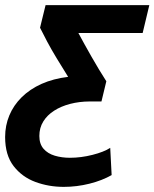

<svg xmlns="http://www.w3.org/2000/svg" viewBox="-34 -544 602 749"><path d="M214.5 185Q156.2 185 104.1 165.8Q52 146.5 19 103.8Q-14 61 -14 -9.5Q-14 -54.5 2.5 -94Q19 -133.5 50.8 -164.9Q82.5 -196.2 128.2 -216.8Q174 -237.2 231.8 -244.2Q207.8 -282.5 187 -316.9Q166.2 -351.2 150.1 -381.5Q134 -411.8 122.2 -435.8L143.8 -524H548.5L522.5 -415.2H271.8Q293.5 -374.5 322.8 -323.1Q352 -271.8 380.8 -227L361.8 -148.2H315.8Q275.5 -148 239.9 -138.8Q204.2 -129.5 177.2 -112.2Q150.2 -95 134.9 -70.2Q119.5 -45.5 119.5 -13.5Q119.5 17.5 135.9 36.4Q152.2 55.2 179.8 63.4Q207.2 71.5 238.5 71.5Q282.2 71.5 326.9 60.1Q371.5 48.8 396 32.8L401.5 139Q364.5 160.2 315 172.6Q265.5 185 214.5 185Z"/></svg>

Font: Ubuntu Sans
Style: Italic
Weight: 400
Italic angle: -13.5°
Designer: Dalton Maag Ltd
Foundry: Dalton Maag Ltd
Version: Version 1.006